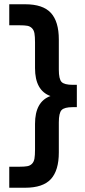

<svg xmlns="http://www.w3.org/2000/svg" viewBox="-20 -735 404 910"><path d="M23.9 154.8V55.2H71.8Q96.2 55.2 109.4 52.7Q122.6 50.3 131.6 41.3Q140.6 32.2 143.3 16.8Q146 1.5 146 -25.9V-147.9Q146 -253.4 219.2 -279.8Q146 -306.2 146 -412.1V-534.2Q146 -561.5 143.3 -576.9Q140.6 -592.3 131.6 -601.3Q122.6 -610.4 109.4 -612.8Q96.2 -615.2 71.8 -615.2H23.9V-714.8H99.1Q183.6 -714.8 221.2 -673.8Q258.8 -632.8 258.8 -547.9V-404.8Q258.8 -359.9 272 -346.4Q285.2 -333 324.2 -333H344.2V-227.1H324.2Q285.2 -227.1 272 -213.4Q258.8 -199.7 258.8 -154.8V-12.2Q258.8 72.8 221.2 113.8Q183.6 154.8 99.1 154.8Z"/></svg>

Font: TASA Orbiter Deck SemiBold
Style: Regular
Weight: 600
Designer: Weizhong Zhang
Version: Version 1.000;Glyphs 3.1.2 (3151)